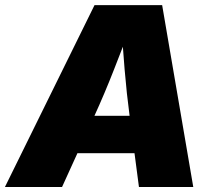

<svg xmlns="http://www.w3.org/2000/svg" viewBox="-47 -748 855 768"><path d="M-27.3 0 331.1 -727.5H601.6L726.1 0H508.8L471.7 -282.2Q459.5 -374 451.4 -470.9Q443.4 -567.9 437.5 -665H484.9Q447.3 -567.9 409.4 -470.9Q371.6 -374 329.6 -282.2L201.2 0ZM171.4 -135.3 196.3 -284.7H596.7L571.8 -135.3Z"/></svg>

Font: Inter 18pt Black
Style: Italic
Weight: 900
Italic angle: -9.3988°
Designer: Rasmus Andersson
Foundry: rsms
Version: Version 4.001;git-66647c0bb